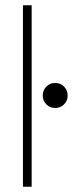

<svg xmlns="http://www.w3.org/2000/svg" viewBox="-20 -708 276 728"><path d="M100 0H67V-688H100ZM189 -298.5Q169.5 -298.5 155.8 -312.2Q142 -326 142 -345.5Q142 -366 155.8 -379.8Q169.5 -393.5 189 -393.5Q209 -393.5 222.8 -379.8Q236.5 -366 236.5 -345.5Q236.5 -326 222.8 -312.2Q209 -298.5 189 -298.5Z"/></svg>

Font: League Spartan ExtraLight
Style: Regular
Weight: 200
Foundry: The League of Moveable Type
Version: Version 2.002